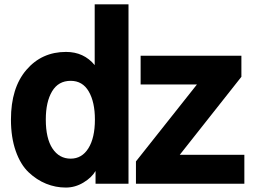

<svg xmlns="http://www.w3.org/2000/svg" viewBox="-20 -844 1163 882"><path d="M30.3 -294.9Q30.3 -440.4 101.1 -522.9Q171.9 -605.5 283.2 -605.5Q365.2 -605.5 415 -544.9V-824.2H570.3V0H418.9V-58.6Q401.4 -28.3 363.3 -5.4Q325.2 17.6 282.2 17.6Q235.4 17.6 191.9 0Q148.4 -17.6 111.3 -52.7Q74.2 -87.9 52.2 -150.4Q30.3 -212.9 30.3 -294.9ZM190.4 -294.9Q190.4 -208 221.2 -161.6Q252 -115.2 304.7 -115.2Q356.4 -115.2 386.2 -163.1Q416 -210.9 416 -294.9Q416 -375 387.7 -423.8Q359.4 -472.7 304.7 -472.7Q248 -472.7 219.2 -424.3Q190.4 -376 190.4 -294.9ZM604.5 0V-102.5L884.8 -456.1H626V-587.9H1088.9V-491.2L805.7 -132.8H1102.5V0Z"/></svg>

Font: Gothic A1 Black
Style: Regular
Weight: 900
Version: Version 2.50